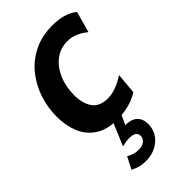

<svg xmlns="http://www.w3.org/2000/svg" viewBox="-230 -577 882 882"><g transform="rotate(-45 211.5 -135.5)"><path d="M204.5 10Q137.5 10 96 -17.8Q54.5 -45.5 35.5 -92Q16.5 -138.5 16.5 -196Q16.5 -256 35.2 -312Q54 -368 90 -412Q126 -456 178.5 -481.8Q231 -507.5 299 -507.5Q343.5 -507.5 373.5 -497.2Q403.5 -487 423 -471L394.5 -368Q373.5 -385.5 349 -396.5Q324.5 -407.5 297 -407.5Q250.5 -407.5 216 -381Q181.5 -354.5 162.2 -309.5Q143 -264.5 143 -209.5Q143 -156 166.2 -122.8Q189.5 -89.5 242.5 -89.5Q293.5 -89.5 354.5 -129.5L345 -27Q318.5 -10 282.8 0Q247 10 204.5 10ZM200 79 165.5 64Q178.5 59.5 191.2 56.8Q204 54 217 54Q251 54 270.8 72.2Q290.5 90.5 290.5 124Q290.5 173.5 254 205.5Q217.5 237.5 163 237.5Q137.5 237.5 118.8 231.8Q100 226 87 218.5L117 160.5Q130.5 168 144.5 172.8Q158.5 177.5 176 177.5Q200 177.5 213.8 166.2Q227.5 155 227.5 138.5Q227.5 108.5 184 108.5Q172.5 108.5 161 110Q149.5 111.5 135.5 115.5L184 0H237Z"/></g></svg>

Font: Cabin
Style: Bold Italic
Weight: 700
Width: 4
Italic angle: -10°
Designer: Pablo Impallari
Foundry: Pablo Impallari. http://www.impallari.com Igino Marini. http://www.ikern.com
Version: Version 3.001